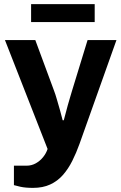

<svg xmlns="http://www.w3.org/2000/svg" viewBox="-20 -720 587 928"><path d="M139.6 188.1Q102.8 188.1 78.3 182.6Q53.7 177.1 47.3 174.8V80.8H108.5Q132.5 80.8 153 69.4Q173.4 58 188.4 39.4Q203.3 20.8 210 0L3.9 -526.4H150.6L240.8 -282.7Q247.3 -266.1 254.7 -240.3Q262.1 -214.6 270 -187.4Q277.9 -160.2 282.9 -138.7H288.3Q292.3 -153.4 297.2 -172.2Q302.1 -191 307.5 -210.9Q312.9 -230.8 318.7 -249.3Q324.5 -267.9 328.3 -281.7L403.3 -526.4H542.9L364.3 -24.6Q348.7 18.9 329.3 57.7Q309.9 96.4 284.1 125.8Q258.3 155.1 222.8 171.6Q187.4 188.1 139.6 188.1ZM130.3 -613.3V-700H437.7V-613.3Z"/></svg>

Font: Archivo SemiBold
Style: Regular
Weight: 600
Designer: Hector Gatti
Foundry: Omnibus-Type
Version: Version 2.001